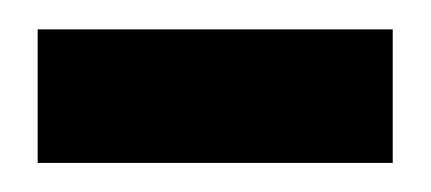

<svg xmlns="http://www.w3.org/2000/svg" viewBox="-20 -653 296 132"><path d="M250 -541H5.9V-632.8H250Z"/></svg>

Font: Tajawal
Style: Bold
Weight: 700
Designer: Boutros Fonts
Foundry: Created by Boutros International 2017
Version: Version 1.700